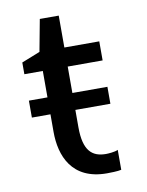

<svg xmlns="http://www.w3.org/2000/svg" viewBox="-75 -684 567 741"><g transform="rotate(-10 208.5 -313.0)"><path d="M343.8 -325.7H206.5V-429.2H343.3V-503.9H206.5V-628.9H132.3L108.9 -503.9L36.6 -475.1V-429.2H108.9V-325.7H36.1V-259.3H108.9V-190.4C108.9 -97.2 146.5 2.9 284.2 2.9C294.9 2.9 328.6 2.4 340.8 -1V-79.1C328.6 -72.8 301.3 -71.3 293.5 -71.3C238.8 -71.3 206.5 -100.1 206.5 -190.9V-259.3H343.8Z"/></g></svg>

Font: Inder
Style: Regular
Weight: 400
Designer: Irina Smirnova
Foundry: Irina Smirnova
Version: Version 1.001